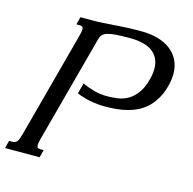

<svg xmlns="http://www.w3.org/2000/svg" viewBox="-173 -834 949 942"><g transform="rotate(15 301.5 -363.5)"><path d="M223.6 -405.8Q250 -393.1 283 -384Q315.9 -375 351.1 -375Q376 -375 403.3 -378.7Q430.7 -382.3 456.1 -396.7Q481.4 -411.1 502.2 -439.7Q522.9 -468.3 534.7 -518.1Q540.5 -542 540.5 -564Q540.5 -619.6 502 -649.7Q463.4 -679.7 386.2 -679.7Q343.3 -679.7 315.9 -677.7Q288.6 -675.8 272 -670.7Q255.4 -665.5 247.6 -656.7Q239.7 -647.9 236.3 -634.3L90.8 -91.3Q87.4 -78.6 85.7 -70.1Q84 -61.5 84 -55.2Q84 -45.9 88.6 -42.5Q93.3 -39.1 104.5 -39.1H119.1L108.9 0H-66.9L-56.6 -39.1H-42Q-33.2 -39.1 -27.1 -41.3Q-21 -43.5 -16.4 -49.3Q-11.7 -55.2 -8.1 -65.4Q-4.4 -75.7 0 -91.3L142.6 -624.5Q149.4 -649.4 149.4 -660.6Q149.4 -669.4 145 -673.1Q140.6 -676.8 130.9 -676.8H114.3L124.5 -715.8H188Q214.8 -715.8 240.2 -717.5Q265.6 -719.2 293.7 -721.2Q321.8 -723.1 355.2 -724.9Q388.7 -726.6 431.2 -726.6Q477.5 -726.6 515.4 -715.8Q553.2 -705.1 580.3 -684.3Q607.4 -663.6 622.3 -633.3Q637.2 -603 637.2 -564.5Q637.2 -553.2 636 -541.7Q634.8 -530.3 632.3 -518.1Q623 -475.1 606.4 -444.1Q589.8 -413.1 568.1 -391.4Q546.4 -369.6 520.3 -356.4Q494.1 -343.3 466.3 -335.9Q438.5 -328.6 409.9 -326.2Q381.3 -323.7 354 -323.7Q314.9 -323.7 277.8 -331.1Q240.7 -338.4 209 -351.6Z"/></g></svg>

Font: Arian AMU Serif
Style: Italic
Weight: 400
Italic angle: -15°
Designer: Ruben Hakobyan (Tarumian)
Foundry: Ruben Hakobyan (Tarumian)
Version: Version 1.002